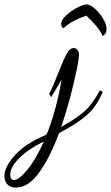

<svg xmlns="http://www.w3.org/2000/svg" viewBox="-212 -563 499 863"><path d="M-192 229Q-192 192 -156.5 148Q-121 104 -66 73Q-51 64 -27 53Q-12 47 -2 41Q41 -66 65 -205Q59 -194 32 -149Q22 -134 18 -126L9 -141Q27 -175 52 -240Q74 -296 88 -321.5Q102 -347 119 -347Q130 -347 136.5 -338.5Q143 -330 143 -317Q143 -290 119.5 -190Q96 -90 63 8L81 -3Q134 -33 168.5 -63.5Q203 -94 237 -157L250 -150Q221 -83 180.5 -47.5Q140 -12 81 20L53 36Q14 142 -35 211Q-84 280 -140 280Q-165 280 -178.5 266Q-192 252 -192 229ZM-15 73Q-88 109 -127 149Q-166 189 -166 222Q-166 246 -149 246Q-127 246 -89 200Q-51 154 -15 73ZM176 -493Q142 -481 118 -468Q94 -455 73 -436Q63 -442 63 -455Q63 -473 85 -493.5Q107 -514 135 -528.5Q163 -543 177 -543Q193 -543 214.5 -524Q236 -505 251.5 -479Q267 -453 267 -432Q267 -410 250 -401Q237 -427 220 -447Q203 -467 176 -493Z"/></svg>

Font: Dancing Script
Style: Regular
Weight: 400
Designer: Pablo Impallari
Foundry: Pablo Impallari
Version: Version 2.000